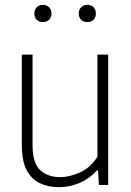

<svg xmlns="http://www.w3.org/2000/svg" viewBox="-20 -767 545 796"><path d="M224.5 9Q180.5 9 145.8 -7.2Q111 -23.5 90.8 -61.2Q70.5 -99 70.5 -164.5V-540.5H115V-164.5Q115 -90 147 -61.2Q179 -32.5 229.5 -32.5Q266 -32.5 310.2 -51.5Q354.5 -70.5 384 -117.5V-540.5H428.5V0H390L386.5 -60.5H382Q350 -25.5 309 -8.2Q268 9 224.5 9ZM342 -675.5Q326.5 -675.5 316.5 -685Q306.5 -694.5 306.5 -711Q306.5 -727 316.5 -737Q326.5 -747 342 -747Q358 -747 367.8 -737Q377.5 -727 377.5 -711Q377.5 -694.5 367.8 -685Q358 -675.5 342 -675.5ZM158 -675.5Q142 -675.5 132.2 -685Q122.5 -694.5 122.5 -711Q122.5 -727 132.2 -737Q142 -747 158 -747Q173.5 -747 183.5 -737Q193.5 -727 193.5 -711Q193.5 -694.5 183.5 -685Q173.5 -675.5 158 -675.5Z"/></svg>

Font: Encode Sans SemiCondensed SemiCondensed ExtraLight
Style: Regular
Weight: 200
Width: 4
Designer: Multiple Designers
Foundry: Impallari Type
Version: Version 3.000; ttfautohint (v1.8.3) -l 8 -r 50 -G 200 -x 14 